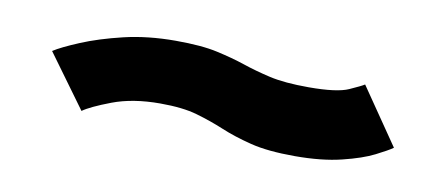

<svg xmlns="http://www.w3.org/2000/svg" viewBox="-31 -487 646 283"><g transform="rotate(10 292.5 -345.5)"><path d="M417 -277.5Q457.5 -277.5 487 -284.8Q516.5 -292 534.2 -301Q552 -310 559 -315L501 -399.5Q496.5 -396.5 479.2 -388.8Q462 -381 419.5 -381Q383.5 -381 360.8 -386.2Q338 -391.5 319.5 -397.8Q301 -404 277.5 -409.2Q254 -414.5 215 -414.5Q173 -414.5 137.5 -406Q102 -397.5 75.8 -386.5Q49.5 -375.5 38 -368L96 -288.5Q107 -296.5 137.2 -308Q167.5 -319.5 208.5 -319.5Q242.5 -319.5 264 -313.2Q285.5 -307 305.2 -298.8Q325 -290.5 350.8 -284Q376.5 -277.5 417 -277.5Z"/></g></svg>

Font: Anybody ExtraExpanded Medium
Style: Italic
Weight: 500
Width: 8
Italic angle: -10°
Version: Version 1.113;gftools[0.9.25]